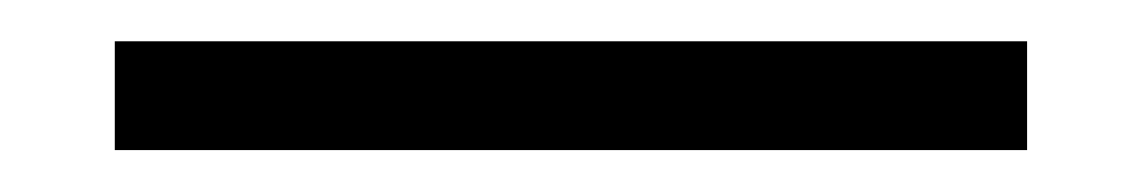

<svg xmlns="http://www.w3.org/2000/svg" viewBox="-20 -20 554 93"><path d="M35.6 52.7V0H477.5V52.7Z"/></svg>

Font: Oxygen Light
Style: Regular
Weight: 300
Designer: vernon adams
Foundry: Vernon Adams
Version: Version Release 0.2.3 webfont; ttfautohint (v0.93.3-1d66) -l